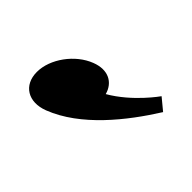

<svg xmlns="http://www.w3.org/2000/svg" viewBox="-89 -261 492 492"><g transform="rotate(-45 157.0 -15.0)"><path d="M93.5 -165.8C140.8 -165.8 193.8 -127.5 212.2 -79.5C227.6 -39.8 211.4 -9.8 178.1 -0.8C214.1 61.5 275.5 104.2 275.5 104.2L249.4 135.8C168.3 84.8 75.5 11.2 40.5 -79.5C22 -127.5 45.5 -165.8 93.5 -165.8Z"/></g></svg>

Font: Hussar
Style: BdOpOblFour
Weight: 700
Foundry: Cannot Into Space Fonts
Version: Version 2.00